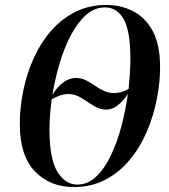

<svg xmlns="http://www.w3.org/2000/svg" viewBox="-20 -745 684 776"><path d="M278 11Q182 11 121 -52.5Q60 -116 60 -243Q60 -312 74.5 -381Q89 -450 117 -511.5Q145 -573 187 -621Q229 -669 285 -697Q341 -725 409 -725Q469 -725 518.5 -699.5Q568 -674 597.5 -619Q627 -564 627 -473Q627 -410 613.5 -342.5Q600 -275 573 -212Q546 -149 504 -98.5Q462 -48 405.5 -18.5Q349 11 278 11ZM442 -369Q472 -369 500 -386Q503 -419 505 -449.5Q507 -480 507 -508Q507 -618 480.5 -666.5Q454 -715 404 -715Q361 -715 326.5 -683.5Q292 -652 265.5 -601Q239 -550 220.5 -487.5Q202 -425 192 -362Q212 -395 236.5 -412.5Q261 -430 287 -430Q308 -430 326.5 -421Q345 -412 362.5 -399.5Q380 -387 399.5 -378Q419 -369 442 -369ZM292 1Q335 1 369 -31.5Q403 -64 428.5 -117.5Q454 -171 471 -236Q488 -301 497 -365Q477 -336 455.5 -319Q434 -302 410 -302Q383 -302 358.5 -317.5Q334 -333 309 -349Q284 -365 257 -365Q237 -365 219.5 -358Q202 -351 189 -344Q180 -277 180 -221Q180 -103 212 -51Q244 1 292 1Z"/></svg>

Font: Noto Serif Display ExtraCondensed SemiBold
Style: Italic
Weight: 600
Width: 2
Italic angle: -12°
Designer: Monotype Design Team
Foundry: Monotype Imaging Inc.
Version: Version 2.009